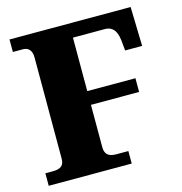

<svg xmlns="http://www.w3.org/2000/svg" viewBox="-106 -810 856 905"><g transform="rotate(-15 322.0 -357.0)"><path d="M21 0H426V-61H366C326 -61 312 -80 312 -110V-317H547V-384H312V-645H468C493 -645 522 -634 529 -575L534 -523H617L612 -714H21V-653H71C94 -653 113 -638 113 -603V-109C113 -75 98 -61 56 -61H21Z"/></g></svg>

Font: Noto Serif Thai Black
Style: Regular
Weight: 900
Designer: Monotype Design Team
Foundry: Monotype Imaging Inc.
Version: Version 2.002